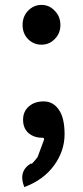

<svg xmlns="http://www.w3.org/2000/svg" viewBox="-20 -562 338 782"><path d="M94 -403Q72 -426 72 -460Q72 -495 94 -518Q117 -542 149 -542Q181 -542 203 -518Q226 -495 226 -460Q226 -426 203 -403Q181 -380 149 -380Q117 -380 94 -403ZM79 200Q53 135 107 103Q105 114 133 78L159 8Q162 -2 151 -1Q119 -1 96 -20Q74 -40 74 -74Q74 -108 97 -128Q120 -149 158 -149Q196 -149 219 -116Q243 -83 243 -15Q243 53 200 112Q157 171 79 200Z"/></svg>

Font: Swei Half Moon CJK TC
Style: Medium
Weight: 500
Version: Version 2.125